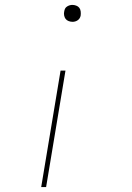

<svg xmlns="http://www.w3.org/2000/svg" viewBox="-20 -548 540 783"><path d="M276 -459Q268 -459 260 -462Q252 -465 247.5 -471Q243 -477 241.5 -485.5Q240 -494 242 -502Q243 -508 245.5 -513Q248 -518 253.5 -521.5Q259 -525 264.5 -526.5Q270 -528 275 -528Q283 -528 291 -525Q299 -522 303.5 -516Q308 -510 309 -501.5Q310 -493 309 -485Q308 -479 305 -474Q302 -469 297 -465.5Q292 -462 286.5 -460.5Q281 -459 276 -459ZM148 215 227 -260H247L168 215Z"/></svg>

Font: Iosevka Thin Oblique
Style: Regular
Weight: 100
Italic angle: -9°
Monospace: yes
Designer: Belleve Invis
Foundry: Belleve Invis
Version: Version 32.5.0; ttfautohint (v1.8.4)